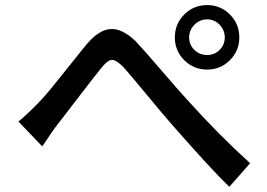

<svg xmlns="http://www.w3.org/2000/svg" viewBox="-20 -760 1040 747"><path d="M786.1 -545.9Q814.5 -545.9 834.5 -565.9Q854.5 -585.9 854.5 -614.3Q854.5 -642.6 834.5 -663.6Q814.5 -684.6 786.1 -684.6Q756.8 -684.6 736.3 -663.6Q715.8 -642.6 715.8 -614.3Q715.8 -585.9 736.3 -565.9Q756.8 -545.9 786.1 -545.9ZM660.2 -614.3Q660.2 -667 696.8 -703.6Q733.4 -740.2 786.1 -740.2Q837.9 -740.2 874.5 -703.6Q911.1 -667 911.1 -614.3Q911.1 -562.5 874.5 -525.9Q837.9 -489.3 786.1 -489.3Q733.4 -489.3 696.8 -525.9Q660.2 -562.5 660.2 -614.3ZM144.5 -190.4 51.8 -287.1Q85.9 -315.4 127.9 -358.4Q150.4 -380.9 183.1 -420.9Q215.8 -460.9 256.3 -512.2Q296.9 -563.5 317.4 -587.9Q364.3 -643.6 409.2 -647Q454.1 -650.4 506.8 -600.6Q539.1 -566.4 609.9 -483.9Q680.7 -401.4 709 -371.1Q831.1 -235.4 953.1 -125L872.1 -33.2Q803.7 -98.6 645.5 -279.3Q616.2 -312.5 551.3 -391.1Q486.3 -469.7 461.9 -497.1Q431.6 -528.3 414.6 -526.9Q397.5 -525.4 373 -494.1Q351.6 -467.8 290 -387.7Q228.5 -307.6 205.1 -277.3Q188.5 -256.8 144.5 -190.4Z"/></svg>

Font: GenEi Gothic M SemiBold
Style: Regular
Weight: 500
Designer: o_tamon (Modified); [Source Han Sans]
Ryoko NISHIZUKA  (kana & ideographs); Paul D. Hunt (Latin, Greek & Cyrillic); Wenl
Version: Version 1.1a;Original Version 1.004